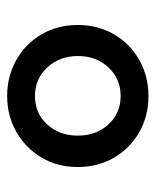

<svg xmlns="http://www.w3.org/2000/svg" viewBox="31 -826 436 538"><g transform="rotate(90 249.0 -557.0)"><path d="M249 -359Q194 -359 148.5 -384.5Q103 -410 76.5 -455Q50 -500 50 -557Q50 -614 76.5 -659Q103 -704 148.5 -729.5Q194 -755 249 -755Q305 -755 350 -729.5Q395 -704 421.5 -659Q448 -614 448 -557Q448 -499 421 -454.5Q394 -410 349 -384.5Q304 -359 249 -359ZM249 -437Q297 -437 328.5 -471Q360 -505 360 -557Q360 -609 328.5 -643Q297 -677 249 -677Q201 -677 169 -643Q137 -609 137 -557Q137 -506 169 -471.5Q201 -437 249 -437Z"/></g></svg>

Font: Pitagon Sans Text Medium
Style: Regular
Weight: 500
Designer: Travis Tran
Foundry: Pitagon
Version: Version 1.000; ttfautohint (v1.8.4.7-5d5b);gftools[0.9.26]